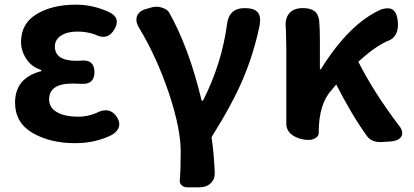

<svg xmlns="http://www.w3.org/2000/svg" viewBox="-20 -594 1759 815"><path d="M298.8 13.7Q192.4 13.7 118.2 -29.8Q43.9 -73.2 43.9 -158.2Q43.9 -263.7 155.3 -292V-296.9Q114.3 -309.6 91.8 -343.8Q69.3 -377.9 69.3 -416Q69.3 -494.1 135.7 -534.2Q202.1 -574.2 301.8 -574.2Q377 -574.2 446.3 -541Q493.2 -516.6 465.8 -469.7Q437.5 -419.9 383.8 -447.3Q348.6 -460 308.6 -460Q265.6 -460 239.3 -442.9Q212.9 -425.8 212.9 -396.5Q212.9 -335.9 304.7 -335.9Q318.4 -335.9 325.2 -336.9Q380.9 -341.8 380.9 -288.1Q380.9 -234.4 325.2 -238.3Q318.4 -238.3 305.7 -238.8Q293 -239.3 287.1 -239.3Q188.5 -239.3 188.5 -171.9Q188.5 -137.7 221.2 -118.2Q253.9 -98.6 314.5 -98.6Q350.6 -98.6 388.7 -114.3Q445.3 -144.5 476.6 -96.7Q503.9 -51.8 455.1 -21.5Q385.7 13.7 298.8 13.7Z M827.1 201.2H775.4Q759.8 201.2 750.5 191.9Q741.2 182.6 743.2 169.9Q747.1 126 747.1 50.8Q747.1 -48.8 696.8 -198.7Q646.5 -348.6 572.3 -472.7Q552.7 -502.9 562 -526.4Q571.3 -549.8 606.4 -557.6L627 -563.5Q648.4 -568.4 669.4 -561Q690.4 -553.7 697.3 -542Q782.2 -391.6 835.9 -167H841.8Q920.9 -323.2 943.4 -489.3Q951.2 -559.6 1018.6 -559.6Q1058.6 -559.6 1073.7 -542Q1088.9 -524.4 1082 -485.4Q1056.6 -365.2 1011.7 -259.3Q966.8 -153.3 877.9 -11.7Q887.7 50.8 891.6 138.7Q892.6 166 874.5 183.6Q856.4 201.2 827.1 201.2Z M1195.3 -69.3V-392.6Q1195.3 -414.1 1193.4 -474.6Q1188.5 -514.6 1207.5 -537.1Q1226.6 -559.6 1265.6 -559.6Q1296.9 -559.6 1314 -547.4Q1331.1 -535.2 1335 -505.9Q1337.9 -466.8 1337.9 -422.9V-299.8H1341.8Q1462.9 -495.1 1599.6 -554.7Q1633.8 -564.5 1649.9 -550.8Q1666 -537.1 1668.9 -500Q1673.8 -434.6 1621.1 -418Q1568.4 -393.6 1501 -332Q1567.4 -201.2 1670.9 -64.5Q1694.3 -37.1 1684.6 -16.6Q1674.8 3.9 1634.8 6.8L1602.5 8.8Q1559.6 11.7 1539.1 -14.6Q1475.6 -101.6 1407.2 -235.4L1387.7 -211.9Q1333 -153.3 1333 -32.2V-30.3Q1333 -16.6 1319.8 -8.3Q1306.6 0 1291 0Q1252.9 0 1224.1 -18.6Q1195.3 -37.1 1195.3 -69.3Z"/></svg>

Font: GenSenMaruGothic TW TTF Bold
Style: Regular
Weight: 700
Version: Version 1.301